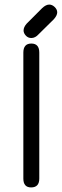

<svg xmlns="http://www.w3.org/2000/svg" viewBox="-20 -820 275 847"><path d="M153.3 -32.2Q153.3 6.8 117.2 6.8Q83 6.8 83 -32.2V-587.9Q83 -627.9 118.2 -627.9Q153.3 -627.9 153.3 -587.9ZM197.3 -799.8Q210 -799.8 221.2 -789.1Q232.4 -778.3 232.4 -765.6Q232.4 -752 217.8 -735.4L150.4 -668.9Q135.7 -652.3 118.2 -652.3Q103.5 -652.3 93.8 -663.1Q84 -673.8 84 -685.5Q84 -700.2 97.7 -715.8L166 -784.2Q182.6 -799.8 197.3 -799.8Z"/></svg>

Font: Jura
Style: DemiBold
Weight: 600
Version: Version 2.4